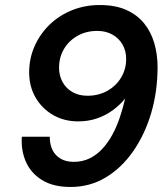

<svg xmlns="http://www.w3.org/2000/svg" viewBox="-20 -732 669 764"><path d="M261 12Q191 12 146.5 -16Q102 -44 82.5 -89.5Q63 -135 67 -188H178Q178 -141 203.5 -114.5Q229 -88 274 -88Q308 -88 336 -101.5Q364 -115 386.5 -139Q409 -163 426.5 -195Q444 -227 456.5 -264Q469 -301 478 -340Q456 -313 427.5 -292.5Q399 -272 365 -260.5Q331 -249 291 -249Q235 -249 191 -274.5Q147 -300 121.5 -344Q96 -388 96 -444Q96 -500 118 -549Q140 -598 178 -634.5Q216 -671 267 -691.5Q318 -712 377 -712Q439 -712 482.5 -692.5Q526 -673 553.5 -639Q581 -605 594 -560Q607 -515 607 -466Q607 -368 581.5 -282Q556 -196 509.5 -129.5Q463 -63 400 -25.5Q337 12 261 12ZM328 -351Q372 -351 407 -370.5Q442 -390 462 -423.5Q482 -457 482 -497Q482 -529 468 -554Q454 -579 428 -594Q402 -609 367 -609Q323 -609 288.5 -589.5Q254 -570 234.5 -537Q215 -504 215 -462Q215 -431 229 -405.5Q243 -380 268.5 -365.5Q294 -351 328 -351Z"/></svg>

Font: DM Sans 24pt SemiBold
Style: Italic
Weight: 600
Italic angle: -10°
Designer: Colophon Foundry, Jonny Pinhorn
Foundry: Colophon Foundry
Version: Version 4.004;gftools[0.9.30]